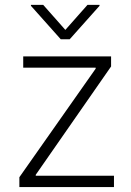

<svg xmlns="http://www.w3.org/2000/svg" viewBox="-20 -759 530 779"><path d="M58.6 -40 368.2 -480.5V-484.4H74.2V-530.3H430.7V-489.3L125 -49.8V-45.9H442.4V0H58.6ZM245.1 -637.7 335 -739.3H383.8V-735.4L262.7 -599.6H226.6L105.5 -735.4V-739.3H155.3Z"/></svg>

Font: Pretendard ExtraLight
Style: Regular
Weight: 200
Designer: Base glyphs from Inter by Rasmus Andersson; Hangeul glyphs from Noto Sans CJK(Source Han Sans) by Jang Soo-young and Kan
Foundry: Kil Hyung-jin
Version: Version 1.309